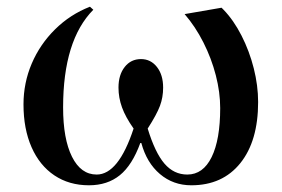

<svg xmlns="http://www.w3.org/2000/svg" viewBox="-20 -538 839 572"><path d="M245 14Q186 14 142 -15.5Q98 -45 74 -99.5Q50 -154 50 -227Q50 -291 74.5 -348.5Q99 -406 144 -450.5Q189 -495 248 -518L258 -509Q168 -418 168 -218Q168 -124 194.5 -71Q221 -18 268 -18Q333 -18 378 -155Q354 -189 343.5 -218Q333 -247 333 -277Q333 -315 351.5 -338.5Q370 -362 400 -362Q429 -362 447.5 -338.5Q466 -315 466 -277Q466 -248 456.5 -222.5Q447 -197 420 -155Q442 -83 470 -50.5Q498 -18 538 -18Q585 -18 610.5 -70Q636 -122 636 -216Q636 -263 623 -313.5Q610 -364 586 -411.5Q562 -459 530 -496L640 -515L646 -509Q676 -478 699.5 -432Q723 -386 736 -334.5Q749 -283 749 -234Q749 -118 696 -52Q643 14 550 14Q496 14 456.5 -19.5Q417 -53 401 -112H398Q374 -46 337 -16Q300 14 245 14Z"/></svg>

Font: Literata 72pt Medium
Style: Regular
Weight: 500
Designer: Latin by Veronika Burian and Jose Scaglione. Greek by Irene Vlachou. Cyrillic by Vera Evstafieva.
Foundry: TypeTogether
Version: Version 3.002